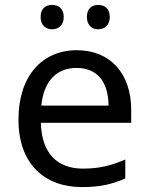

<svg xmlns="http://www.w3.org/2000/svg" viewBox="-20 -750 604 780"><path d="M145 -681C145 -647 166 -631 192 -631C217 -631 239 -647 239 -681C239 -716 217 -730 192 -730C166 -730 145 -716 145 -681ZM333 -681C333 -647 354 -631 379 -631C404 -631 426 -647 426 -681C426 -716 404 -730 379 -730C354 -730 333 -716 333 -681ZM292 -546C150 -546 55 -440 55 -264C55 -85 160 10 313 10C386 10 434 -1 489 -25V-102C433 -78 385 -65 317 -65C210 -65 149 -130 146 -251H513V-304C513 -450 429 -546 292 -546ZM291 -474C380 -474 420 -412 421 -321H148C157 -417 207 -474 291 -474Z"/></svg>

Font: Noto Sans Elbasan
Style: Regular
Weight: 400
Designer: Monotype Design Team
Foundry: Monotype Imaging Inc.
Version: Version 2.004